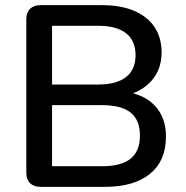

<svg xmlns="http://www.w3.org/2000/svg" viewBox="-20 -725 722 745"><path d="M138 0Q111 0 96.5 -14.5Q82 -29 82 -56V-649Q82 -676 96.5 -690.5Q111 -705 138 -705H376Q449 -705 500.5 -683Q552 -661 579.5 -620Q607 -579 607 -521Q607 -457 569 -413Q531 -369 466 -354V-369Q540 -359 582 -313.5Q624 -268 624 -195Q624 -101 562 -50.5Q500 0 388 0ZM182 -80H376Q451 -80 487 -109.5Q523 -139 523 -199Q523 -259 487 -288Q451 -317 376 -317H182ZM182 -397H360Q432 -397 469 -426Q506 -455 506 -511Q506 -567 469 -596Q432 -625 360 -625H182Z"/></svg>

Font: Nunito ExtraLight SemiBold
Style: Regular
Weight: 600
Version: Version 3.602